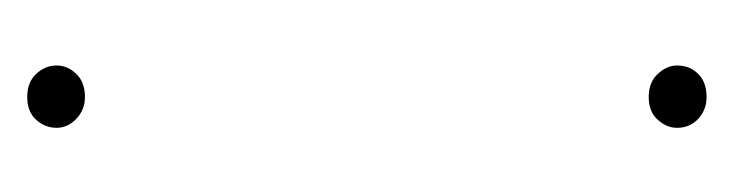

<svg xmlns="http://www.w3.org/2000/svg" viewBox="-226 -322 557 146"><g transform="rotate(-90 53.0 -248.5)"><path d="M29.3 -484.4Q29.3 -493.2 35.4 -500Q41.5 -506.8 52.7 -506.8Q64 -506.8 70.3 -500Q76.7 -493.2 76.7 -484.4Q76.7 -476.1 70.3 -469.5Q64 -462.9 52.7 -462.9Q43 -462.9 36.1 -469.5Q29.3 -476.1 29.3 -484.4ZM29.3 -12.7Q29.3 -20.5 35.4 -27.3Q41.5 -34.2 52.7 -34.2Q64 -34.2 70.3 -27.3Q76.7 -20.5 76.7 -12.7Q76.7 -2.9 70.3 3.4Q64 9.8 52.7 9.8Q43 9.8 36.1 3.4Q29.3 -2.9 29.3 -12.7Z"/></g></svg>

Font: Tulpen One
Style: Regular
Weight: 400
Designer: Naima Ben Ayed
Foundry: Naima Ben Ayed, Anton Koovit
Version: Version 1.002